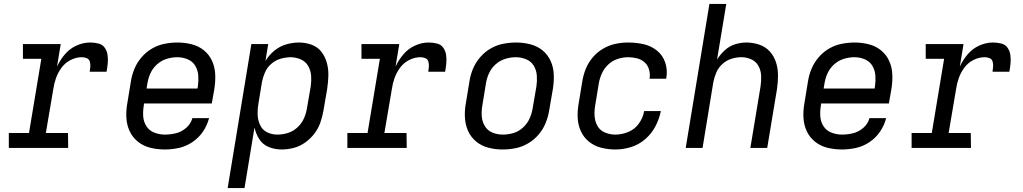

<svg xmlns="http://www.w3.org/2000/svg" viewBox="-20 -755 5224 980"><path d="M25 0H328L327 -76H214L252 -300Q256 -329 266 -357Q276 -385 294.5 -410Q313 -435 341 -449Q369 -463 398 -463Q411 -463 423 -458Q435 -453 438.5 -440.5Q442 -428 441 -415Q440 -402 438 -389H524Q528 -411 530 -432.5Q532 -454 529 -474.5Q526 -495 514.5 -511.5Q503 -528 482 -533Q461 -538 440 -538Q405 -538 370.5 -522.5Q336 -507 311 -477.5Q286 -448 271 -415L290 -530H97V-455H191L128 -76H25Z M822 8Q857 8 893.5 0Q930 -8 962.5 -30Q995 -52 1016.5 -84Q1038 -116 1047 -152H962Q954 -123 930.5 -102.5Q907 -82 878.5 -75Q850 -68 822 -68Q794 -68 768 -78Q742 -88 727.5 -110.5Q713 -133 711 -160.5Q709 -188 714 -217L715 -227H1061L1074 -301Q1080 -338 1078.5 -375Q1077 -412 1062.5 -444Q1048 -476 1021 -498Q994 -520 958.5 -529Q923 -538 886 -538Q854 -538 820.5 -531.5Q787 -525 756.5 -507.5Q726 -490 702.5 -462.5Q679 -435 666 -403.5Q653 -372 648 -339L630 -229Q623 -191 625 -154Q627 -117 642 -85Q657 -53 685 -31Q713 -9 748.5 -0.5Q784 8 822 8ZM988 -303H728L732 -327Q736 -354 747.5 -380Q759 -406 781 -426Q803 -446 830.5 -454.5Q858 -463 885 -463Q912 -463 937.5 -452.5Q963 -442 976.5 -419.5Q990 -397 992 -369.5Q994 -342 990 -314Z M1142 205H1228L1279 -104Q1286 -72 1303.5 -44.5Q1321 -17 1352 -4.5Q1383 8 1417 8Q1448 8 1479 0Q1510 -8 1537.5 -27.5Q1565 -47 1585 -73.5Q1605 -100 1615.5 -130.5Q1626 -161 1631 -191L1650 -301Q1655 -335 1656 -368.5Q1657 -402 1648.5 -433.5Q1640 -465 1621 -490Q1602 -515 1571 -526.5Q1540 -538 1506 -538Q1474 -538 1441 -528.5Q1408 -519 1380.5 -496.5Q1353 -474 1335 -444L1349 -530H1263ZM1396 -68Q1367 -68 1343 -80Q1319 -92 1307.5 -117Q1296 -142 1295 -170Q1294 -198 1299 -226L1317 -336Q1322 -361 1332.5 -385.5Q1343 -410 1364 -428.5Q1385 -447 1410 -454.5Q1435 -462 1461 -463Q1489 -463 1514 -452.5Q1539 -442 1552.5 -419Q1566 -396 1568 -369Q1570 -342 1566 -314L1547 -204Q1543 -177 1531.5 -151Q1520 -125 1498.5 -105Q1477 -85 1450 -76.5Q1423 -68 1396 -68Z M1753 0H2056L2055 -76H1942L1980 -300Q1984 -329 1994 -357Q2004 -385 2022.5 -410Q2041 -435 2069 -449Q2097 -463 2126 -463Q2139 -463 2151 -458Q2163 -453 2166.5 -440.5Q2170 -428 2169 -415Q2168 -402 2166 -389H2252Q2256 -411 2258 -432.5Q2260 -454 2257 -474.5Q2254 -495 2242.5 -511.5Q2231 -528 2210 -533Q2189 -538 2168 -538Q2133 -538 2098.5 -522.5Q2064 -507 2039 -477.5Q2014 -448 1999 -415L2018 -530H1825V-455H1919L1856 -76H1753Z M2545 8Q2578 8 2611 1.5Q2644 -5 2675 -23Q2706 -41 2729 -68Q2752 -95 2765 -127Q2778 -159 2783 -191L2802 -301Q2808 -338 2806.5 -375Q2805 -412 2790.5 -444Q2776 -476 2749 -498Q2722 -520 2686.5 -529Q2651 -538 2614 -538Q2582 -538 2548.5 -531.5Q2515 -525 2484.5 -507.5Q2454 -490 2430.5 -462.5Q2407 -435 2394 -403.5Q2381 -372 2376 -339L2358 -229Q2351 -192 2353 -155Q2355 -118 2369.5 -86Q2384 -54 2411 -32Q2438 -10 2473 -1Q2508 8 2545 8ZM2547 -68Q2519 -68 2494 -78Q2469 -88 2455 -111Q2441 -134 2439 -161.5Q2437 -189 2442 -217L2460 -327Q2464 -354 2475.5 -380Q2487 -406 2509 -426Q2531 -446 2558.5 -454.5Q2586 -463 2613 -463Q2640 -463 2665.5 -452.5Q2691 -442 2704.5 -419.5Q2718 -397 2720 -369.5Q2722 -342 2718 -314L2699 -204Q2695 -177 2683.5 -151Q2672 -125 2650 -104.5Q2628 -84 2601 -76Q2574 -68 2547 -68Z M3121 8Q3160 8 3200 -4Q3240 -16 3273 -44.5Q3306 -73 3325.5 -110.5Q3345 -148 3353 -188H3268Q3262 -154 3241 -124.5Q3220 -95 3187 -81.5Q3154 -68 3121 -68Q3093 -68 3068 -78.5Q3043 -89 3030 -111.5Q3017 -134 3015 -161.5Q3013 -189 3018 -217L3036 -327Q3040 -353 3051.5 -379Q3063 -405 3084 -425Q3105 -445 3132 -454Q3159 -463 3186 -463Q3209 -463 3231 -457.5Q3253 -452 3269.5 -437.5Q3286 -423 3292.5 -401Q3299 -379 3296 -356Q3295 -354 3295 -353H3380L3381 -358Q3388 -398 3375.5 -435.5Q3363 -473 3333 -497Q3303 -521 3264.5 -529.5Q3226 -538 3186 -538Q3153 -538 3120.5 -531Q3088 -524 3057.5 -506Q3027 -488 3004.5 -461Q2982 -434 2969.5 -402.5Q2957 -371 2952 -339L2934 -229Q2927 -192 2928.5 -155Q2930 -118 2944.5 -86Q2959 -54 2986 -32Q3013 -10 3048.5 -1Q3084 8 3121 8Z M3480 0H3566L3621 -336Q3626 -361 3636.5 -385.5Q3647 -410 3667.5 -428.5Q3688 -447 3713.5 -455Q3739 -463 3764 -463Q3791 -463 3815 -452Q3839 -441 3851.5 -418Q3864 -395 3865 -368Q3866 -341 3862 -314L3810 0H3896L3946 -301Q3951 -336 3951 -370.5Q3951 -405 3941 -436.5Q3931 -468 3909.5 -492Q3888 -516 3856 -527Q3824 -538 3790 -538Q3761 -538 3732 -529Q3703 -520 3679.5 -498.5Q3656 -477 3640 -451L3687 -735H3601Z M4278 8Q4313 8 4349.5 0Q4386 -8 4418.5 -30Q4451 -52 4472.5 -84Q4494 -116 4503 -152H4418Q4410 -123 4386.5 -102.5Q4363 -82 4334.5 -75Q4306 -68 4278 -68Q4250 -68 4224 -78Q4198 -88 4183.5 -110.5Q4169 -133 4167 -160.5Q4165 -188 4170 -217L4171 -227H4517L4530 -301Q4536 -338 4534.5 -375Q4533 -412 4518.5 -444Q4504 -476 4477 -498Q4450 -520 4414.5 -529Q4379 -538 4342 -538Q4310 -538 4276.5 -531.5Q4243 -525 4212.5 -507.5Q4182 -490 4158.5 -462.5Q4135 -435 4122 -403.5Q4109 -372 4104 -339L4086 -229Q4079 -191 4081 -154Q4083 -117 4098 -85Q4113 -53 4141 -31Q4169 -9 4204.5 -0.5Q4240 8 4278 8ZM4444 -303H4184L4188 -327Q4192 -354 4203.5 -380Q4215 -406 4237 -426Q4259 -446 4286.5 -454.5Q4314 -463 4341 -463Q4368 -463 4393.5 -452.5Q4419 -442 4432.5 -419.5Q4446 -397 4448 -369.5Q4450 -342 4446 -314Z M4633 0H4936L4935 -76H4822L4860 -300Q4864 -329 4874 -357Q4884 -385 4902.5 -410Q4921 -435 4949 -449Q4977 -463 5006 -463Q5019 -463 5031 -458Q5043 -453 5046.5 -440.5Q5050 -428 5049 -415Q5048 -402 5046 -389H5132Q5136 -411 5138 -432.5Q5140 -454 5137 -474.5Q5134 -495 5122.5 -511.5Q5111 -528 5090 -533Q5069 -538 5048 -538Q5013 -538 4978.5 -522.5Q4944 -507 4919 -477.5Q4894 -448 4879 -415L4898 -530H4705V-455H4799L4736 -76H4633Z"/></svg>

Font: Iosevka Sparkle Oblique
Style: Regular
Weight: 400
Italic angle: -9°
Designer: Belleve Invis
Foundry: Belleve Invis
Version: Version 4.5.0; ttfautohint (v1.8.3)